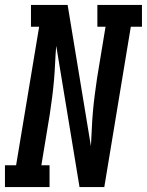

<svg xmlns="http://www.w3.org/2000/svg" viewBox="-42 -755 593 775"><path d="M-22 0V-88H23L116 -647H83V-735H231L325 -165Q327 -199 328.5 -234Q330 -269 333 -303.5Q336 -338 340.5 -372.5Q345 -407 350 -441L384 -647H351V-735H531V-647H486L379 0H279L185 -570Q182 -536 180.5 -501Q179 -466 176 -431.5Q173 -397 168.5 -362.5Q164 -328 159 -294L125 -88H158V0Z"/></svg>

Font: Iosevka Curly Slab SmBdObl
Style: Regular
Weight: 600
Italic angle: -9°
Monospace: yes
Designer: Belleve Invis
Foundry: Belleve Invis
Version: Version 11.0.0; ttfautohint (v1.8.3)